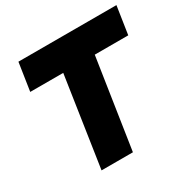

<svg xmlns="http://www.w3.org/2000/svg" viewBox="-162 -873 1009 1023"><g transform="rotate(-30 342.5 -361.5)"><path d="M176 0 259 -552H56L82 -723H685L659 -552H453L369 0Z"/></g></svg>

Font: Public Sans Black
Style: Italic
Weight: 900
Italic angle: -8°
Designer: The Public Sans project authors (U.S. Web Design System). Libre Franklin designed by Pablo Impallari and Rodrigo Fuenzal
Version: Version 1.007; ttfautohint (v1.8.1) -l 8 -r 50 -G 200 -x 14 